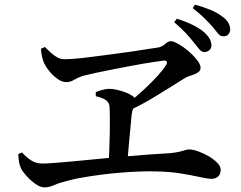

<svg xmlns="http://www.w3.org/2000/svg" viewBox="-20 -834 1040 830"><path d="M864 -609Q852 -609 842.5 -620Q833 -631 819 -649Q804 -668 784.5 -689.5Q765 -711 733 -738L744 -753Q781 -742 811.5 -727Q842 -712 861 -696Q894 -667 894 -638Q894 -625 885 -617Q876 -609 864 -609ZM532 -387Q569 -416 603.5 -448Q638 -480 663.5 -508.5Q689 -537 699 -555Q704 -564 700.5 -568.5Q697 -573 687 -572Q672 -570 638.5 -565Q605 -560 561.5 -552Q518 -544 474.5 -535.5Q431 -527 394 -519Q357 -511 338 -506Q315 -498 299.5 -488.5Q284 -479 266 -479Q249 -479 230 -492Q211 -505 195.5 -523.5Q180 -542 172 -558Q166 -571 162 -587.5Q158 -604 157 -623L174 -631Q187 -618 200 -606Q213 -594 227.5 -586Q242 -578 258 -578Q275 -578 306.5 -580.5Q338 -583 379 -588.5Q420 -594 464 -599.5Q508 -605 548 -611Q588 -617 619 -622Q650 -627 666 -629Q679 -632 687 -638.5Q695 -645 702.5 -650.5Q710 -656 720 -656Q728 -656 743.5 -648Q759 -640 777 -627Q795 -614 811 -598Q827 -582 837 -567.5Q847 -553 847 -541Q847 -530 839 -523.5Q831 -517 819.5 -512.5Q808 -508 797 -504.5Q786 -501 780 -497Q756 -482 719.5 -459Q683 -436 638 -409Q593 -382 540 -357ZM172 -24Q154 -24 133 -39Q112 -54 94.5 -73.5Q77 -93 71 -106Q65 -118 62.5 -132Q60 -146 59 -168L75 -175Q94 -154 115 -140.5Q136 -127 164 -127Q179 -127 213 -129.5Q247 -132 295.5 -136.5Q344 -141 400 -146.5Q456 -152 513 -157Q570 -162 623 -166Q676 -170 717 -172Q743 -175 757.5 -178.5Q772 -182 780.5 -185Q789 -188 796 -188Q814 -188 837.5 -179.5Q861 -171 883 -158Q905 -145 919.5 -130Q934 -115 934 -100Q934 -82 923.5 -71.5Q913 -61 894 -61Q878 -61 844.5 -68.5Q811 -76 762.5 -84Q714 -92 653 -93Q622 -94 582.5 -92.5Q543 -91 500 -87.5Q457 -84 415 -78.5Q373 -73 335.5 -66.5Q298 -60 270 -52Q237 -44 214.5 -34Q192 -24 172 -24ZM450 -126Q451 -155 452.5 -188.5Q454 -222 454.5 -254.5Q455 -287 455 -315.5Q455 -344 454 -365Q454 -391 436.5 -402Q419 -413 394 -418V-436Q406 -441 422.5 -445.5Q439 -450 453 -450Q466 -450 484.5 -446Q503 -442 521.5 -435Q540 -428 552.5 -419.5Q565 -411 565 -401Q566 -391 563 -383Q560 -375 555.5 -364.5Q551 -354 549 -337Q547 -313 543.5 -277.5Q540 -242 536.5 -203Q533 -164 530 -128ZM946 -677Q932 -677 923 -688.5Q914 -700 899 -718Q883 -736 864 -755Q845 -774 813 -799L823 -814Q862 -803 889.5 -791.5Q917 -780 936 -766Q956 -753 965.5 -738Q975 -723 975 -707Q975 -696 968 -686.5Q961 -677 946 -677Z"/></svg>

Font: Noto Serif JP ExtraLight SemiBold
Style: Regular
Weight: 600
Version: Version 2.003-H1;hotconv 1.1.1;makeotfexe 2.6.0